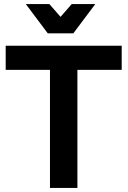

<svg xmlns="http://www.w3.org/2000/svg" viewBox="-20 -925 628 945"><path d="M8 -700H579V-581H361V0H226V-581H8ZM333 -905H449L341 -761H215L107 -905H223L278 -842Z"/></svg>

Font: Gontserrat Medium
Style: Regular
Weight: 500
Designer: Julieta Ulanovsky
Foundry: Julieta Ulanovsky
Version: Version 6.001